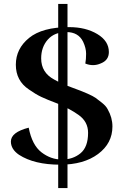

<svg xmlns="http://www.w3.org/2000/svg" viewBox="-20 -820 626 970"><path d="M425 -149Q425 -206 376 -240Q334 -270 270 -297Q217 -317 188.5 -330.5Q160 -344 126 -368Q60 -412 60 -493Q60 -574 127 -628.5Q194 -683 329 -683Q413 -683 471.5 -648Q530 -613 530 -557Q530 -516 490 -500Q470 -491 450 -491Q430 -491 411 -499Q415 -520 415 -548.5Q415 -577 400 -609Q376 -658 315.5 -658Q255 -658 221.5 -620Q188 -582 188 -525Q188 -453 254 -418Q293 -396 343 -378Q393 -360 422 -347Q451 -334 463 -325.5Q475 -317 495.5 -300.5Q516 -284 524 -268Q548 -226 548 -181Q548 -96 475.5 -42Q403 12 284 12Q153 12 76 -38Q35 -66 35 -105Q35 -152 125 -175Q142 -87 189.5 -50.5Q237 -14 292.5 -14Q348 -14 386.5 -45.5Q425 -77 425 -149ZM274 -800H321V130H274Z"/></svg>

Font: Rufina
Style: Bold
Weight: 700
Designer: Martin Sommaruga
Foundry: Martin Sommaruga
Version: Version 1.001